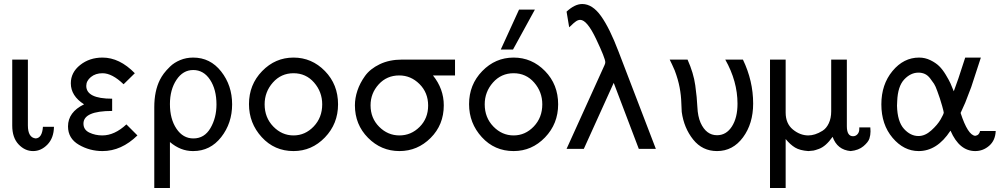

<svg xmlns="http://www.w3.org/2000/svg" viewBox="-20 -742 5005 957"><path d="M41 -116V-445H119V-117Q119 -56 158 -52Q190 -54 194 -110H249Q248 -54 216.5 -21.5Q185 11 145 11Q104 11 72.5 -22.5Q41 -56 41 -116Z M319 -112Q319 -183 399 -222Q333 -264 333 -327Q333 -381 379.5 -418Q426 -455 491 -455Q576 -455 652 -377L596 -322Q539 -377 491 -377Q456 -377 433 -358Q410 -339 410 -314Q410 -250 539 -250V-189Q396 -189 396 -126Q396 -95 425.5 -81Q455 -67 490 -67Q551 -67 610 -122L665 -67Q585 11 491 11Q427 11 373 -20.5Q319 -52 319 -112Z M749 195V-208Q749 -288 777 -344Q785 -360 796.5 -375.5Q808 -391 828 -410.5Q848 -430 878 -442.5Q908 -455 943 -455Q1028 -455 1082.5 -385.5Q1137 -316 1137 -222Q1137 -128 1082.5 -58.5Q1028 11 943 11H941Q880 11 827 -34V195ZM827 -223Q827 -149 859.5 -100.5Q892 -52 944 -52Q999 -52 1029 -103.5Q1059 -155 1059 -221Q1059 -296 1027 -344.5Q995 -393 943 -393Q892 -393 859.5 -344Q827 -295 827 -223Z M1221 -223Q1221 -320 1286.5 -387.5Q1352 -455 1443 -455Q1534 -455 1599.5 -388Q1665 -321 1665 -222Q1665 -125 1599.5 -57Q1534 11 1443 11Q1348 11 1284.5 -58.5Q1221 -128 1221 -223ZM1299 -222Q1299 -156 1342 -111.5Q1385 -67 1443 -67Q1501 -67 1543.5 -111.5Q1586 -156 1586 -222Q1586 -284 1545.5 -330.5Q1505 -377 1443 -377Q1381 -377 1340 -330.5Q1299 -284 1299 -222Z M1749 -217Q1749 -253 1761.5 -290.5Q1774 -328 1799.5 -363.5Q1825 -399 1873 -422Q1921 -445 1984 -445H2248V-366H2138Q2192 -299 2192 -217Q2192 -120 2126.5 -54.5Q2061 11 1971 11Q1880 11 1814.5 -55Q1749 -121 1749 -217ZM1827 -217Q1827 -153 1870 -110Q1913 -67 1971 -67Q2029 -67 2071.5 -109.5Q2114 -152 2114 -216Q2114 -280 2071 -323Q2028 -366 1970 -366Q1908 -366 1867.5 -321.5Q1827 -277 1827 -217Z M2318 -223Q2318 -320 2383.5 -387.5Q2449 -455 2540 -455Q2631 -455 2696.5 -388Q2762 -321 2762 -222Q2762 -125 2696.5 -57Q2631 11 2540 11Q2445 11 2381.5 -58.5Q2318 -128 2318 -223ZM2396 -222Q2396 -156 2439 -111.5Q2482 -67 2540 -67Q2598 -67 2640.5 -111.5Q2683 -156 2683 -222Q2683 -284 2642.5 -330.5Q2602 -377 2540 -377Q2478 -377 2437 -330.5Q2396 -284 2396 -222ZM2476 -495 2567 -694H2646L2537 -495Z M2804 0 2993 -417Q2997 -425 2997 -432Q2997 -451 2951.5 -547Q2906 -643 2872 -643Q2867 -643 2861 -641Q2855 -639 2848 -633.5Q2841 -628 2838 -625.5Q2835 -623 2826 -614L2817 -606L2804 -684Q2845 -722 2882 -722Q2933 -722 2976 -661.5Q3019 -601 3063 -485L3249 0H3164L3039 -329L2890 0Z M3318 -445H3407Q3437 -378 3445.5 -316.5Q3454 -255 3456 -208.5Q3458 -162 3472 -130Q3500 -68 3554 -68Q3600 -68 3628 -111.5Q3656 -155 3656 -225Q3656 -337 3595 -445H3683Q3734 -339 3734 -226Q3734 -126 3683.5 -57.5Q3633 11 3554 11Q3481 11 3435 -46.5Q3389 -104 3378 -184Q3377 -190 3376 -228Q3375 -266 3367.5 -306Q3360 -346 3343 -391Q3339 -401 3330 -420Q3321 -439 3318 -445Z M3818 195V-445H3896V-181Q3896 -126 3932 -96.5Q3968 -67 4009 -67Q4025 -67 4042.5 -72.5Q4060 -78 4079.5 -90Q4099 -102 4111 -127.5Q4123 -153 4123 -187V-445H4201V-113Q4201 -63 4232 -63Q4245 -63 4254 -73Q4263 -83 4263 -99V-107H4318Q4319 -100 4319 -87Q4319 -69 4313.5 -51.5Q4308 -34 4284 -13.5Q4260 7 4220 11Q4153 5 4130 -60Q4113 -36 4096 -21Q4079 -6 4061 0.5Q4043 7 4034.5 8.5Q4026 10 4009 11Q3967 8 3943 -6.5Q3919 -21 3896 -49V195Z M4373 -222Q4373 -321 4428.5 -388Q4484 -455 4561 -455Q4591 -455 4617.5 -442Q4644 -429 4661 -412.5Q4678 -396 4694 -369.5Q4710 -343 4717.5 -326.5Q4725 -310 4734 -287L4757 -351L4791 -455H4869L4821 -308L4791 -230L4768 -179Q4804 -68 4841 -65Q4861 -68 4865 -89H4943Q4941 -42 4910.5 -15.5Q4880 11 4841 11Q4762 11 4718 -90H4717Q4651 11 4559 11Q4485 11 4429 -55Q4373 -121 4373 -222ZM4451 -215Q4453 -136 4485.5 -100Q4518 -64 4558 -64Q4591 -64 4622 -92Q4653 -120 4668.5 -147Q4684 -174 4684 -181Q4684 -185 4676 -214Q4668 -242 4664.5 -252Q4661 -262 4652 -287.5Q4643 -313 4635.5 -324.5Q4628 -336 4616 -351.5Q4604 -367 4589.5 -373.5Q4575 -380 4558 -380Q4519 -380 4487 -346Q4455 -312 4452 -238Z"/></svg>

Font: CMU Sans Serif
Style: Medium
Weight: 500
Version: Version 0.7.0